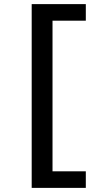

<svg xmlns="http://www.w3.org/2000/svg" viewBox="-20 -758 478 933"><path d="M134 -738H235.2V155H134ZM204.5 74.5H397V155H204.5ZM204.5 -738H397V-657.5H204.5Z"/></svg>

Font: REM Medium
Style: Regular
Weight: 500
Designer: Octavio Pardo
Foundry: Ashler Design
Version: Version 1.005;gftools[0.9.28]